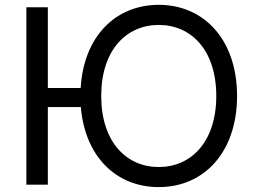

<svg xmlns="http://www.w3.org/2000/svg" viewBox="-20 -757 1051 787"><path d="M176.1 -727.3H88.1V0H176.1V-318.2H311.4C328.1 -114.7 457 9.9 630.7 9.9C816.8 9.9 951.7 -133.5 951.7 -363.6C951.7 -593.8 816.8 -737.2 630.7 -737.2C453.5 -737.2 322.8 -607.2 310.7 -396.3H176.1ZM394.9 -363.6C394.9 -552.6 498.6 -654.8 630.7 -654.8C762.8 -654.8 866.5 -552.6 866.5 -363.6C866.5 -174.7 762.8 -72.4 630.7 -72.4C498.6 -72.4 394.9 -174.7 394.9 -363.6Z"/></svg>

Font: Margiela Sans
Style: Regular
Weight: 400
Designer: Stefan Endress, Andreas Faust
Version: Version 1.100;FEAKit 1.0